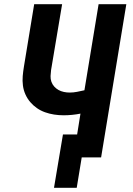

<svg xmlns="http://www.w3.org/2000/svg" viewBox="-20 -755 640 921"><path d="M239 146 282 -110H350L366 -210Q346 -206 325.5 -204Q305 -202 285 -202Q262 -202 239.5 -205.5Q217 -209 196 -216.5Q175 -224 157 -236.5Q139 -249 125 -265.5Q111 -282 102 -302Q93 -322 90 -344.5Q87 -367 89 -390Q91 -413 95 -437L144 -735H278L225 -419Q223 -404 222.5 -390Q222 -376 226.5 -363Q231 -350 240 -340Q249 -330 260.5 -323.5Q272 -317 286 -314Q300 -311 314 -311Q332 -311 349.5 -314.5Q367 -318 385 -322L453 -735H586L465 0H372L348 146Z"/></svg>

Font: Iosevka Curly XBdEx
Style: Italic
Weight: 800
Width: 7
Italic angle: -9°
Monospace: yes
Designer: Belleve Invis
Foundry: Belleve Invis
Version: Version 11.1.0; ttfautohint (v1.8.3)